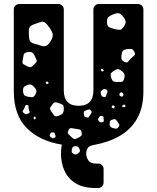

<svg xmlns="http://www.w3.org/2000/svg" viewBox="-20 -720 786 960"><path d="M457 220Q397 220 359 197Q321 174 303 135Q285 96 285 49Q285 37 286 25.5Q287 14 289 3Q180 -14 114.5 -79Q49 -144 49 -264V-673Q49 -684 57 -692Q65 -700 76 -700H272Q283 -700 291 -692Q299 -684 299 -673V-268Q299 -191 373 -191Q447 -191 447 -268V-673Q447 -684 455 -692Q463 -700 474 -700H670Q681 -700 689 -692Q697 -684 697 -673V-264Q697 -182 665.5 -127Q634 -72 578 -40Q522 -8 448 5Q424 9 417.5 22Q411 35 411 49Q411 65 421.5 81.5Q432 98 461 98H471Q482 98 490 106Q498 114 498 125V193Q498 204 490 212Q482 220 471 220ZM594 -639Q582 -653 572 -654Q562 -655 545 -648Q528 -641 521 -634Q514 -627 515 -608Q516 -590 524.5 -585Q533 -580 551 -575Q569 -571 579 -571Q589 -571 599 -587Q610 -603 608 -613.5Q606 -624 594 -639ZM218 -594Q202 -615 187.5 -611Q173 -607 149 -598Q130 -591 126.5 -581Q123 -571 124 -552Q125 -531 127.5 -519.5Q130 -508 150 -502Q170 -497 183.5 -492Q197 -487 208 -490Q219 -493 230 -509Q248 -536 243 -552.5Q238 -569 218 -594ZM652 -460Q645 -474 636.5 -475Q628 -476 613 -474Q600 -472 595 -466.5Q590 -461 588 -448Q586 -433 587.5 -425.5Q589 -418 602 -411Q614 -405 619.5 -411Q625 -417 634 -427Q644 -437 651 -442.5Q658 -448 652 -460ZM160 -427Q152 -445 145.5 -453.5Q139 -462 120 -460Q101 -457 98.5 -446.5Q96 -436 93 -417Q90 -404 96.5 -399.5Q103 -395 115 -389Q125 -384 131 -384Q137 -384 145 -392Q155 -402 161 -408Q167 -414 160 -427ZM495 -375 486 -376 485 -367 491 -362 499 -366ZM586 -367Q573 -376 565.5 -374Q558 -372 545 -363Q534 -355 533.5 -348Q533 -341 537 -328Q541 -317 546.5 -313.5Q552 -310 564 -310Q579 -310 587.5 -310.5Q596 -311 600 -325Q605 -341 602 -349Q599 -357 586 -367ZM224 -305 217 -313 208 -309 211 -302 217 -299ZM151 -285Q141 -296 133 -297.5Q125 -299 112 -293Q99 -287 96.5 -279.5Q94 -272 96 -258Q98 -246 103.5 -242.5Q109 -239 121 -236Q134 -234 141.5 -234Q149 -234 156 -246Q163 -259 162 -266.5Q161 -274 151 -285ZM513 -271Q504 -278 494 -272Q487 -267 484.5 -264Q482 -261 484 -253Q486 -244 488.5 -240Q491 -236 500 -235Q509 -234 510 -239.5Q511 -245 514 -253Q517 -259 517.5 -263Q518 -267 513 -271ZM596 -251Q594 -258 586 -258Q580 -258 577 -249Q576 -243 581 -240Q588 -235 593 -238Q599 -243 596 -251ZM299 -178Q299 -194 290.5 -198Q282 -202 266 -207Q254 -210 249 -206Q244 -202 237 -191Q230 -182 230 -176.5Q230 -171 237 -162Q246 -150 251 -142.5Q256 -135 270 -140Q287 -146 293 -153Q299 -160 299 -178ZM606 -196H597L589 -189L597 -184L607 -185ZM115 -195Q107 -196 106 -190.5Q105 -185 101 -178Q98 -171 94.5 -166.5Q91 -162 97 -157Q104 -150 109 -149Q114 -148 123 -153Q131 -157 128 -162Q125 -167 124 -175Q122 -183 122.5 -188.5Q123 -194 115 -195ZM554 -189 545 -194 539 -189V-182L550 -177ZM435 -167Q429 -174 424.5 -173Q420 -172 412 -169Q404 -166 401 -163Q398 -160 399 -152Q400 -143 402 -139Q404 -135 413 -133Q421 -131 423.5 -134.5Q426 -138 431 -145Q435 -152 437.5 -156.5Q440 -161 435 -167ZM493 -139Q482 -143 476 -135Q472 -129 470.5 -125.5Q469 -122 473 -116Q481 -105 493 -109Q500 -111 499 -115Q498 -119 498 -126Q498 -131 498 -134Q498 -137 493 -139ZM155 -138 148 -133V-127L154 -122L160 -130ZM567 -112Q562 -119 558 -122.5Q554 -126 545 -123Q535 -120 531.5 -116Q528 -112 528 -102Q528 -92 531 -88Q534 -84 543 -80Q554 -77 560 -76.5Q566 -76 572 -84Q579 -93 576 -98Q573 -103 567 -112ZM388 -58Q386 -71 378.5 -72.5Q371 -74 358 -76Q344 -78 336 -79.5Q328 -81 322 -68Q316 -56 321.5 -50Q327 -44 338 -34Q346 -26 351.5 -25Q357 -24 367 -29Q379 -35 385 -40Q391 -45 388 -58ZM245 -58Q239 -58 236.5 -57.5Q234 -57 232 -53Q229 -46 228.5 -42.5Q228 -39 233 -35Q239 -30 243.5 -29Q248 -28 254 -32Q260 -36 258 -40Q256 -44 255 -51Q253 -58 245 -58ZM377 24Q371 10 356 11Q347 12 344 15.5Q341 19 339 28Q338 36 339 40.5Q340 45 348 49Q360 57 371 47Q378 41 379.5 36.5Q381 32 377 24Z"/></svg>

Font: Rubik Moonrocks
Style: Regular
Weight: 400
Designer: Hubert and Fischer, NaN
Foundry: Hubert and Fischer, NaN
Version: Version 2.200